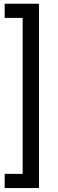

<svg xmlns="http://www.w3.org/2000/svg" viewBox="-20 -832 305 1005"><path d="M4.4 -812.5V-738.3H98.6V78.1H4.4V152.3H184.1V-812.5Z"/></svg>

Font: Vazirmatn NL
Style: Regular
Weight: 400
Designer: Saber Rastikerdar
Foundry: Saber Rastikerdar
Version: Version 33.003